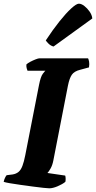

<svg xmlns="http://www.w3.org/2000/svg" viewBox="-31 -1020 520 1040"><path d="M236 0Q229 0 204.5 -2.5Q180 -5 147 -9.5Q114 -14 81 -18.5Q48 -23 22.5 -27.5Q-3 -32 -11 -35Q-9 -46 -4 -56.5Q1 -67 5 -71L37 -75Q56 -78 69 -88.5Q82 -99 90.5 -121.5Q99 -144 106 -180L180 -558Q189 -605 201 -620.5Q213 -636 215 -637H118Q116 -641 113.5 -650.5Q111 -660 112 -671Q119 -678 133.5 -685.5Q148 -693 162 -698.5Q176 -704 182 -704H446Q449 -699 451.5 -686.5Q454 -674 451 -655L403 -642Q371 -634 358 -615Q345 -596 337 -556L258 -151Q253 -125 243 -107.5Q233 -90 226 -83L322 -69Q324 -65 324.5 -54Q325 -43 323 -35Q307 -22 281 -11Q255 0 236 0ZM259 -768Q244 -772 233 -782.5Q222 -793 217 -801Q255 -859 291 -904Q327 -949 355 -974.5Q383 -1000 396 -1000Q410 -1000 426 -987.5Q442 -975 454.5 -957Q467 -939 469 -920Z"/></svg>

Font: Texturina Medium 12pt Black
Style: Italic
Weight: 900
Italic angle: -11°
Version: Version 1.002